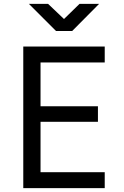

<svg xmlns="http://www.w3.org/2000/svg" viewBox="-20 -970 640 990"><path d="M100 0V-730H520V-648H189V-422H485V-342H189V-82H520V0ZM269 -810 129 -950H228L310 -872L390 -950H491L352 -810Z"/></svg>

Font: JetBrainsMonoNL NFM
Style: Regular
Weight: 400
Monospace: yes
Designer: Philipp Nurullin, Konstantin Bulenkov
Foundry: JetBrains
Version: Version 2.304; ttfautohint (v1.8.4.7-5d5b);Nerd Fonts 3.3.0